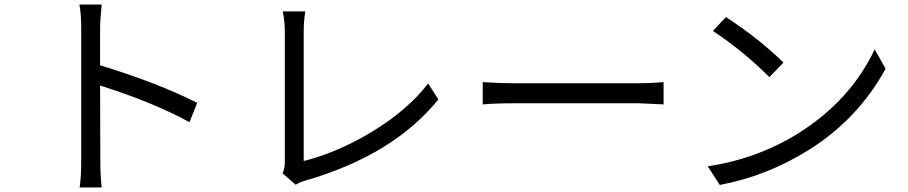

<svg xmlns="http://www.w3.org/2000/svg" viewBox="-20 -794 3990 844"><path d="M813 -257Q649 -346 420 -418L421 -88Q421 -20 427 30H330Q337 -15 337 -88V-670Q337 -733 329 -774H427Q420 -702 420 -670V-507Q670 -431 847 -342Z M1222 -32Q1232 -55 1232 -81V-653Q1232 -699 1223 -744H1322Q1315 -700 1315 -653V-86Q1464 -124 1614 -214Q1772 -310 1862 -427L1907 -357Q1709 -112 1322 0Q1299 6 1280 18Z M2102 -433Q2177 -428 2241 -428H2789Q2842 -428 2897 -433V-335L2790 -340H2241Q2154 -340 2102 -335Z M3171 -719Q3317 -624 3424 -519L3362 -455Q3249 -568 3114 -658ZM3091 -63Q3308 -95 3491 -209Q3719 -353 3825 -577L3873 -492Q3753 -272 3537 -136Q3352 -20 3144 19Z"/></svg>

Font: Source Han Sans K Regular
Style: Regular
Weight: 400
Designer: Ryoko NISHIZUKA  (kana & ideographs); Paul D. Hunt (Latin, Greek & Cyrillic); Wenlong ZHANG  (bopomofo); Sandoll Communi
Foundry: Adobe Systems Incorporated
Version: Version 1.00 July 18, 2014, initial release